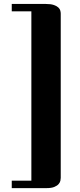

<svg xmlns="http://www.w3.org/2000/svg" viewBox="-20 -780 410 980"><path d="M40 142.1H140.1V-722.2H40V-759.8H213.9Q239.3 -759.8 254.4 -754.6Q269.5 -749.5 277.6 -741.9Q285.6 -734.4 287.8 -725.8Q290 -717.3 290 -710.9V127.9Q290 133.3 288.3 142.1Q286.6 150.9 279.3 159.4Q272 168 257.3 174.1Q242.7 180.2 216.8 180.2H40Z"/></svg>

Font: Berkshire Swash
Style: Regular
Weight: 400
Designer: Astigmatic (AOETI)
Foundry: Astigmatic (AOETI)
Version: Version 1.001